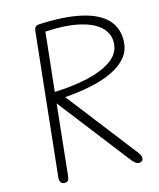

<svg xmlns="http://www.w3.org/2000/svg" viewBox="-142 -1104 999 1204"><g transform="rotate(-15 357.0 -502.0)"><path d="M126.5 0Q108.5 0 101.2 -12.2Q94 -24.5 96 -42L194.5 -967Q196.5 -984.5 204 -993Q211.5 -1001.5 231 -1002Q395.5 -1010 505.5 -984.2Q615.5 -958.5 668 -900Q720.5 -841.5 713 -751Q708.5 -698 674 -657.5Q639.5 -617 580.5 -588.2Q521.5 -559.5 442 -542.5Q362.5 -525.5 268 -518.5L619.5 -64.5Q632.5 -48 635.2 -36.8Q638 -25.5 636 -18Q634 -10 626.8 -5Q619.5 0 609.5 0Q601.5 0 590.2 -6.5Q579 -13 567.5 -27L206 -494.5L158 -41.5Q156 -24 151.5 -12Q147 0 126.5 0ZM213.5 -567Q333.5 -571 429.8 -593Q526 -615 584.8 -656Q643.5 -697 650 -757Q657.5 -820 614.8 -865.5Q572 -911 481.5 -933.2Q391 -955.5 254.5 -947.5Z"/></g></svg>

Font: Edu NSW ACT Hand
Style: Regular
Weight: 400
Designer: Tina and Corey Anderson, Eben Sorkin, Mirko Velimirovic
Foundry: Sorkin Type Co.
Version: Version 2.000